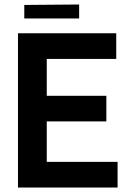

<svg xmlns="http://www.w3.org/2000/svg" viewBox="-20 -834 587 854"><path d="M60 0V-686H497V-572H188V-408H453V-294H188V-114H503V0ZM88 -752V-812L332 -814V-752Z"/></svg>

Font: AXENEO7
Style: Regular
Weight: 400
Designer: Hector Gatti, Simon Guibord
Foundry: Omnibus-Type, Jean-Christophe Thérien
Version: Version 1.000